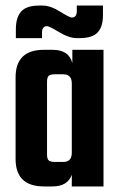

<svg xmlns="http://www.w3.org/2000/svg" viewBox="-20 -670 434 690"><path d="M240 -491H352V0H238V-42Q223 0 169 0H138Q36 0 36 -99V-392Q36 -491 138 -491H169Q228 -491 240 -443ZM177 -88H207Q238 -88 238 -121V-370Q238 -403 207 -403H177Q161 -403 155 -397.5Q149 -392 149 -376V-115Q149 -99 155 -93.5Q161 -88 177 -88ZM131 -553V-533H37V-565Q37 -607 56 -628.5Q75 -650 121 -650H133Q161 -650 195.5 -628.5Q230 -607 238 -607Q256 -607 256 -630V-650H350V-615Q350 -574 331 -553.5Q312 -533 266 -533H256Q228 -533 192.5 -554.5Q157 -576 149 -576Q131 -576 131 -553Z"/></svg>

Font: Teko Medium
Style: Regular
Weight: 500
Designer: Manushi Parikh, Jonny Pinhorn
Foundry: Indian Type Foundry
Version: Version 1.106;PS 1.0;hotconv 1.0.78;makeotf.lib2.5.61930; tt